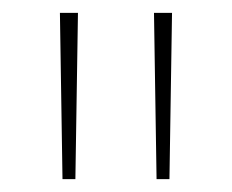

<svg xmlns="http://www.w3.org/2000/svg" viewBox="-20 -734 360 298"><path d="M101 -714H73L77 -456H97ZM247 -714H219L223 -456H243Z"/></svg>

Font: Noto Sans Georgian Thin
Style: Regular
Weight: 100
Designer: Monotype Design Team, Akaki Razmadze
Foundry: Google LLC
Version: Version 2.005